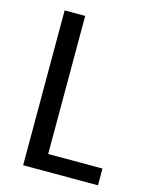

<svg xmlns="http://www.w3.org/2000/svg" viewBox="-107 -762 647 830"><g transform="rotate(15 216.5 -346.5)"><path d="M170 -693V-75H413V0H78V-693Z"/></g></svg>

Font: Parkinsans Light
Style: Regular
Weight: 400
Version: Version 1.000